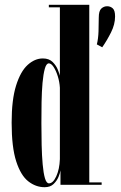

<svg xmlns="http://www.w3.org/2000/svg" viewBox="-20 -770 504 800"><path d="M166 10Q129 10 97.8 -14.5Q66.5 -39 47.5 -97.8Q28.5 -156.5 28.5 -259Q28.5 -354.5 47 -413.5Q65.5 -472.5 95.2 -499.5Q125 -526.5 158.5 -526.5Q184.5 -526.5 199.5 -511.5Q214.5 -496.5 221.2 -479Q228 -461.5 229.5 -454.5V-739.5H183.5V-750H352V-10H403.5V0H232V-60Q230.5 -49.5 223.8 -33Q217 -16.5 203.2 -3.2Q189.5 10 166 10ZM383.5 -585Q389.5 -608.5 390.5 -639.8Q391.5 -671 391.5 -696.5Q391.5 -724.5 402 -734.2Q412.5 -744 426.5 -744Q440 -744 449.8 -735.2Q459.5 -726.5 459.5 -701.5Q459.5 -668.5 442.5 -634.8Q425.5 -601 406 -573ZM184 -6Q201 -6 214.5 -35.5Q228 -65 229.5 -107V-404.5Q228 -429 220.8 -452.2Q213.5 -475.5 203.5 -490.8Q193.5 -506 183.5 -506Q173 -506 166.8 -483.8Q160.5 -461.5 157.2 -424.8Q154 -388 153.2 -344.2Q152.5 -300.5 152.5 -257.5Q152.5 -211 153.5 -166.2Q154.5 -121.5 157.8 -85.2Q161 -49 167.2 -27.5Q173.5 -6 184 -6Z"/></svg>

Font: Imbue 100pt
Style: Bold
Weight: 700
Designer: Tyler Finck
Foundry: Etcetera Type Company
Version: Version 1.102; ttfautohint (v1.8.3)